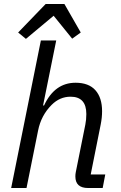

<svg xmlns="http://www.w3.org/2000/svg" viewBox="-20 -943 605 963"><path d="M209 -923H303L385 -780L342 -749L249 -864L110 -748L71 -780ZM36 0 185 -740H262L196 -414H201Q254 -528 359 -528Q425 -528 458.5 -490.5Q492 -453 492 -385Q492 -353 485 -318L435 -68H508L495 0H422Q358 0 358 -58Q358 -69 360 -79L408 -318Q413 -343 413 -371Q413 -458 334 -458Q280 -458 239 -417Q186 -364 171 -288L113 0Z"/></svg>

Font: Aneliza
Style: Italic
Weight: 400
Italic angle: -11.31°
Designer: Mike Abbink, Paul van der Laan, Pieter van Rosmalen
Foundry: Bold Monday
Version: Version 3.0